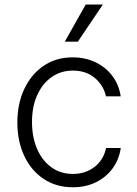

<svg xmlns="http://www.w3.org/2000/svg" viewBox="-20 -802 596 834"><path d="M296.5 11.4Q223.4 11.4 169 -25.2Q114.7 -61.8 85 -125.4Q55.4 -188.9 55.4 -270.2Q55.4 -352.3 85.8 -416.2Q116.1 -480.1 170.1 -516.5Q224.1 -552.9 295.5 -552.9Q350.1 -552.9 394.7 -531.6Q439.3 -510.3 468 -472.3Q496.8 -434.3 504.3 -383.5H440.3Q430.4 -430 392.6 -462.7Q354.8 -495.4 296.5 -495.4Q244.3 -495.4 204.2 -467.2Q164.1 -438.9 141.5 -388.7Q119 -338.4 119 -272.4Q119 -206 141.2 -155Q163.4 -104 203.3 -75.3Q243.3 -46.5 296.5 -46.5Q350.9 -46.5 390.3 -76.7Q429.7 -106.9 440.7 -159.1H504.6Q497.5 -109.7 469.6 -71.2Q441.8 -32.7 397.5 -10.7Q353.3 11.4 296.5 11.4ZM261.4 -621.1 352.3 -782.3H426.8L318.2 -621.1Z"/></svg>

Font: Inter UI Light
Style: Regular
Weight: 300
Designer: Rasmus Andersson
Foundry: rsms
Version: 3.2;8d6f07862